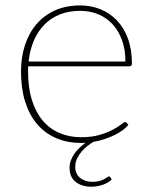

<svg xmlns="http://www.w3.org/2000/svg" viewBox="-20 -521 558 708"><path d="M442.5 -294Q442.5 -338.5 429.8 -373.2Q417 -408 394.8 -432Q372.5 -456 342 -468.5Q311.5 -481 276 -481Q234 -481 200.8 -467.8Q167.5 -454.5 143.5 -430Q119.5 -405.5 104.8 -371Q90 -336.5 85.5 -294ZM392 141Q379 153.5 358.8 160.5Q338.5 167.5 316.5 167.5Q281.5 167.5 259 149.8Q236.5 132 236.5 98Q236.5 83.5 241.5 70.2Q246.5 57 254.8 45.2Q263 33.5 273.8 23.5Q284.5 13.5 295.5 5.5Q291.5 6 287 6Q282.5 6 278 6Q227.5 6 186.8 -11.8Q146 -29.5 117.2 -63Q88.5 -96.5 73 -145.2Q57.5 -194 57.5 -256.5Q57.5 -310.5 72.2 -355.2Q87 -400 115 -432.5Q143 -465 183.5 -483Q224 -501 275.5 -501Q315.5 -501 350.2 -487Q385 -473 411 -445.8Q437 -418.5 451.8 -378.5Q466.5 -338.5 466.5 -287Q466.5 -276.5 457.5 -276.5H84Q83.5 -271.5 83.5 -266.8Q83.5 -262 83.5 -256.5Q83.5 -197.5 97.5 -152.5Q111.5 -107.5 137 -77Q162.5 -46.5 198.8 -30.8Q235 -15 279.5 -15Q319 -15 348 -23.8Q377 -32.5 396.5 -43Q416 -53.5 426.8 -62.2Q437.5 -71 440.5 -71Q444.5 -71 447 -68L453.5 -60.5Q445.5 -50.5 432.5 -41Q419.5 -31.5 402.8 -23.2Q386 -15 366 -8.2Q346 -1.5 324.5 2Q314.5 8 302.8 17Q291 26 281 37.8Q271 49.5 264.2 63.5Q257.5 77.5 257.5 94Q257.5 120.5 275.5 135Q293.5 149.5 320.5 149.5Q336 149.5 346.5 146.5Q357 143.5 364 139.8Q371 136 375.2 132.8Q379.5 129.5 382 129.5Q385 129.5 387 132.5Z"/></svg>

Font: Lato ExtraLight
Style: Regular
Weight: 275
Designer: Lukasz Dziedzic with Adam Twardoch and Botio Nikoltchev
Foundry: tyPoland Lukasz Dziedzic
Version: Version 2.015; 2015-08-06; http://www.latofonts.com/